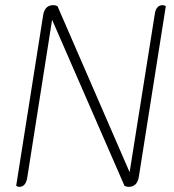

<svg xmlns="http://www.w3.org/2000/svg" viewBox="-20 -724 679 748"><path d="M43 0 148 -664Q154 -704 188 -704Q196 -704 204 -700L485 -53L583 -669Q585 -686 593 -695Q601 -704 614 -704Q619 -704 626 -700L521 -36Q515 4 481 4Q473 4 465 0L183 -647L86 -31Q80 4 55 4Q50 4 43 0Z"/></svg>

Font: Thasadith
Style: Italic
Weight: 400
Italic angle: -9°
Designer: Cadson Demak Co.,Ltd.
Foundry: Cadson Demak Co.,Ltd.
Version: Version 1.000; ttfautohint (v1.6)